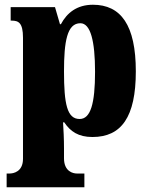

<svg xmlns="http://www.w3.org/2000/svg" viewBox="-20 -566 630 810"><path d="M8 224H336V166H304C289 166 250 158 250 102V60C250 19 248 -18 246 -50H251C277 -11 311 12 370 12C492 12 553 -72 553 -265C553 -460 490 -546 372 -546C304 -546 262 -511 237 -464H233L212 -536H25V-479H29C58 -479 77 -470 77 -407V104C77 159 36 166 21 166H8ZM316 -64C263 -64 250 -127 250 -265C250 -391 263 -468 319 -468C362 -468 381 -393 381 -263C381 -128 362 -64 316 -64Z"/></svg>

Font: Noto Serif Sinhala Condensed Black
Style: Regular
Weight: 900
Width: 3
Designer: Jelle Bosma - Monotype Design Team
Foundry: Monotype Imaging Inc.
Version: Version 2.007